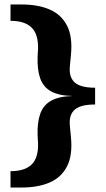

<svg xmlns="http://www.w3.org/2000/svg" viewBox="-20 -706 473 858"><path d="M27 -613V-686H77Q150 -686 202 -663.5Q254 -641 279.5 -591.5Q305 -542 297 -461L292 -407Q288 -361 314 -337.5Q340 -314 405 -314V-277H307Q245 -278 209.5 -297Q174 -316 160 -355Q146 -394 148 -453L150 -487Q152 -552 121.5 -582.5Q91 -613 27 -613ZM77 132H27V59Q91 59 121.5 29Q152 -1 150 -66L148 -101Q146 -159 160 -198Q174 -237 209.5 -256.5Q245 -276 307 -277H405V-239Q340 -239 314 -216Q288 -193 292 -147L297 -93Q305 -12 279.5 37.5Q254 87 202 109.5Q150 132 77 132Z"/></svg>

Font: Montagu Slab 144pt SemiBold
Style: Regular
Weight: 600
Version: Version 1.000